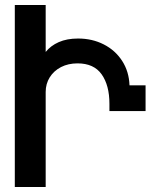

<svg xmlns="http://www.w3.org/2000/svg" viewBox="-20 -745 640 765"><path d="M39 -725H162V-538Q182 -563 214.2 -577.2Q246.5 -591.5 291 -591.5Q347.5 -591.5 393.5 -568Q439.5 -544.5 466.8 -502.2Q494 -460 496 -405H560V-302.5H416V-331.5Q416 -405 385 -448.8Q354 -492.5 289 -492.5Q252 -492.5 223.2 -477.8Q194.5 -463 178.2 -437Q162 -411 162 -378.5V0H39Z"/></svg>

Font: JuliaMono
Style: Bold
Weight: 700
Monospace: yes
Designer: cormullion
Foundry: corm
Version: Version 0.055; ttfautohint (v1.8.4)